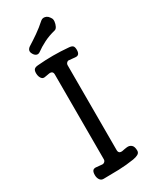

<svg xmlns="http://www.w3.org/2000/svg" viewBox="-220 -920 790 979"><g transform="rotate(-30 175.0 -430.5)"><path d="M79 2Q65 2 57.5 -9.5Q50 -21 50 -37Q50 -55 56.5 -62.5Q63 -70 78 -68Q86 -67 93.5 -66.5Q101 -66 109 -65Q117 -64 123.5 -69.5Q130 -75 130 -84V-583Q130 -605 107 -602Q100 -601 93 -599.5Q86 -598 78 -597Q69 -596 63 -601Q57 -606 53.5 -615.5Q50 -625 50 -636Q50 -653 57 -659.5Q64 -666 80 -667Q170 -675 260 -667Q277 -666 283.5 -659.5Q290 -653 290 -636Q290 -620 283.5 -612.5Q277 -605 262 -607Q255 -608 247 -608.5Q239 -609 231 -610Q223 -612 216.5 -606Q210 -600 210 -591V-92Q210 -70 233 -73Q241 -75 248 -76Q255 -77 262 -78Q278 -80 289 -70.5Q300 -61 300 -37Q300 -24 288.5 -17.5Q277 -11 259 -8Q214 -1 169.5 0.5Q125 2 79 2ZM120 -721Q110 -714 100.5 -717Q91 -720 84 -731L83 -733Q76 -744 78 -753.5Q80 -763 91 -771Q120 -789 149.5 -809.5Q179 -830 208 -856Q215 -862 223.5 -862.5Q232 -863 240.5 -859Q249 -855 255 -846L259 -840Q265 -832 263.5 -818Q262 -804 256 -792Q250 -780 241 -778Q204 -769 173.5 -753.5Q143 -738 120 -721Z"/></g></svg>

Font: Winky Sans Light
Style: Regular
Weight: 300
Designer: Simon Atzbach
Foundry: typofactur
Version: Version 1.205